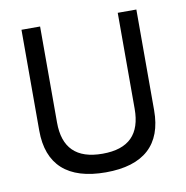

<svg xmlns="http://www.w3.org/2000/svg" viewBox="-66 -635 640 660"><g transform="rotate(-10 254.5 -305.5)"><path d="M452 -220V-572H387V-237C387 -149 344 -104 252 -104C160 -104 116 -149 116 -237V-572H51V-220C51 -101 119 -39 252 -39C385 -39 452 -101 452 -220Z"/></g></svg>

Font: Charger Static
Style: 2
Weight: 1000
Designer: Jasper
Foundry: KineticPlasma Fonts/Cannot Into Space Fonts
Version: Version 1.1